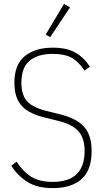

<svg xmlns="http://www.w3.org/2000/svg" viewBox="-20 -955 541 987"><path d="M251 12Q173 12 123 -18.5Q73 -49 38 -103L65 -124Q98 -73 140.5 -46.5Q183 -20 251 -20Q415 -20 415 -179Q415 -245 382.5 -281Q350 -317 278 -334L217 -349Q175 -359 144 -373.5Q113 -388 93 -409.5Q73 -431 63.5 -460.5Q54 -490 54 -530Q54 -623 107.5 -666.5Q161 -710 251 -710Q324 -710 368.5 -684Q413 -658 442 -612L414 -592Q386 -636 350 -657Q314 -678 251 -678Q175 -678 132.5 -643Q90 -608 90 -530Q90 -464 121.5 -432Q153 -400 226 -383L286 -368Q373 -347 412 -303.5Q451 -260 451 -179Q451 -80 399 -34Q347 12 251 12ZM238 -764 215 -777 309 -935 340 -917Z"/></svg>

Font: IBM Plex Sans Condensed ExtraLight
Style: Regular
Weight: 200
Width: 3
Designer: Mike Abbink, Paul van der Laan, Pieter van Rosmalen
Foundry: Bold Monday
Version: Version 1.3